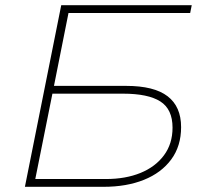

<svg xmlns="http://www.w3.org/2000/svg" viewBox="-20 -720 790 740"><path d="M76 0 216 -700H719L713 -670H244L188 -389H466Q574 -389 626 -349Q678 -309 678 -230Q678 -157 640 -105.5Q602 -54 535 -27Q468 0 379 0ZM182 -359 116 -30H388Q464 -30 521.5 -53.5Q579 -77 612 -121.5Q645 -166 645 -228Q645 -299 598 -329Q551 -359 454 -359Z"/></svg>

Font: Montserrat Thin ExtraLight
Style: Italic
Weight: 250
Italic angle: -11.3°
Version: Version 9.000